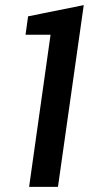

<svg xmlns="http://www.w3.org/2000/svg" viewBox="-20 -732 394 752"><path d="M94 0 178 -596H80L90 -668L308 -712L207 0Z"/></svg>

Font: Finlandica Medium
Style: Italic
Weight: 500
Italic angle: -8°
Designer: Niklas Ekholm, Juho Hiilivirta, Jaakko Suomalainen
Foundry: Helsinki Type Studio
Version: Version 1.063